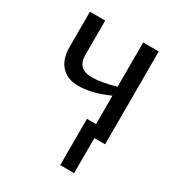

<svg xmlns="http://www.w3.org/2000/svg" viewBox="-174 -637 869 945"><g transform="rotate(30 260.5 -164.5)"><path d="M60.1 -527.8H147V-332Q147 -252.9 229 -252.9Q280.8 -252.9 362.8 -275.9V-527.8H451.2V0H390.1V199.2H311V-64H362.8V-225.1L325.2 -210Q255.4 -183.1 191.9 -183.1Q128.9 -183.1 94.5 -221.2Q60.1 -259.3 60.1 -328.1Z"/></g></svg>

Font: Libra Sans Modern
Style: Regular
Weight: 400
Foundry: Stefan Peev, Context Ltd
Version: Version 1.000